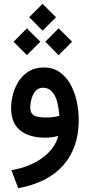

<svg xmlns="http://www.w3.org/2000/svg" viewBox="-20 -720 470 1004"><path d="M132.8 -629.9 202.6 -699.7 272.9 -629.9 202.6 -559.6ZM216.8 -502 286.6 -571.8 356.9 -502 286.6 -431.6ZM50.8 -502 120.6 -571.8 190.9 -502 120.6 -431.6ZM284.7 -9.3Q270 -4.9 251.2 -2.4Q232.4 0 218.8 0Q132.3 0 85.2 -38.3Q38.1 -76.7 38.1 -154.3Q38.1 -191.4 48.3 -229Q58.6 -266.6 79.6 -297.9Q100.6 -329.1 132.8 -348.1Q165 -367.2 209 -367.2Q256.3 -367.2 291 -343.5Q325.7 -319.8 347.9 -280Q370.1 -240.2 380.9 -191.2Q391.6 -142.1 391.6 -90.8Q391.6 52.2 311.5 143.6Q231.4 234.9 75.7 264.2L39.6 170.4Q140.6 151.4 204.3 103.5Q268.1 55.7 284.7 -9.3ZM290.5 -114.3Q284.7 -191.4 262.7 -226.3Q240.7 -261.2 205.1 -261.2Q179.7 -261.2 165 -243.4Q150.4 -225.6 144.3 -201.2Q138.2 -176.8 138.2 -156.7Q138.2 -128.9 156.5 -117.2Q174.8 -105.5 221.2 -105.5Q237.8 -105.5 255.6 -107.7Q273.4 -109.9 290.5 -114.3Z"/></svg>

Font: Vazir Medium FD
Style: Medium-FD
Weight: 500
Designer: Saber Rastikerdar
Foundry: Saber Rastikerdar
Version: Version 30.0.0